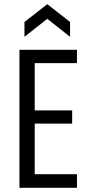

<svg xmlns="http://www.w3.org/2000/svg" viewBox="-20 -898 417 918"><path d="M73 0V-660H348V-596H146V-370H325V-307H146V-65H348V0ZM97 -722V-793L206 -878L315 -793V-722L206 -808Z"/></svg>

Font: Bricolage Grotesque 10pt Condensed Light
Style: Regular
Weight: 300
Width: 3
Designer: Mathieu Triay
Foundry: Atelier Triay
Version: Version 1.000; ttfautohint (v1.8.4.7-5d5b);gftools[0.9.32]